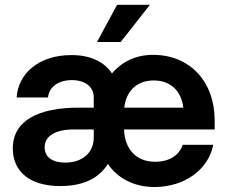

<svg xmlns="http://www.w3.org/2000/svg" viewBox="-20 -751 923 783"><path d="M225.6 7.8C304.2 7.8 377.9 -14.6 419.9 -82.5C458.5 -24.9 526.4 11.7 609.4 11.7C732.4 11.7 830.1 -59.1 849.6 -160.6H725.1C711.9 -119.1 671.9 -91.3 612.8 -91.3C534.2 -91.3 488.8 -143.6 485.8 -223.1H855.5V-259.8C855.5 -417.5 754.9 -527.3 604.5 -527.3C533.2 -527.3 477.1 -499 436.5 -451.7C405.3 -499 349.1 -526.4 271.5 -526.4C136.2 -526.4 53.7 -449.2 47.9 -353.5H175.8C179.7 -395.5 216.8 -424.3 273.4 -424.3C328.6 -424.3 362.3 -395.5 362.3 -355V-312H300.8C138.2 -312 32.2 -260.3 32.2 -145.5C32.2 -49.8 103.5 7.8 225.6 7.8ZM375.5 -579.6H472.2L591.3 -731.4H457.5ZM162.1 -150.4C162.1 -196.3 205.6 -223.1 280.8 -223.1H362.3V-189.5C362.3 -131.8 319.8 -87.9 245.6 -87.9C194.8 -87.9 162.1 -109.4 162.1 -150.4ZM486.8 -312C494.6 -380.9 539.1 -422.9 606.9 -422.9C674.8 -422.9 719.7 -380.9 727.5 -312Z"/></svg>

Font: Raveo Display Display SemiBold
Style: Regular
Weight: 600
Designer: Jakub Foglar, Rasmus Andersson (Inter)
Foundry: Jakubfoglar.com
Version: Version 1.100;Glyphs 3.2.3 (3260)